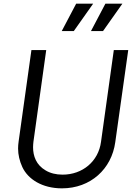

<svg xmlns="http://www.w3.org/2000/svg" viewBox="-20 -1019 740 1051"><path d="M384 -849 490 -999H397L318 -849ZM544 -849 650 -999H557L478 -849ZM319 12C476 12 591 -94 611 -241L682 -745H603L533 -243C519 -135 431 -63 323 -63C286 -63 255 -71 230 -86C178 -116 161 -165 161 -213C161 -223 162 -233 163 -243L233 -745H152L82 -245C80 -231 79 -218 79 -206C79 -172 87 -138 102 -105C133 -38 211 12 319 12Z"/></svg>

Font: Plus Jakarta Sans
Style: Italic
Weight: 400
Italic angle: -8°
Designer: Gumpita Rahayu
Foundry: Tokotype
Version: Version 2.071;gftools[0.9.30]